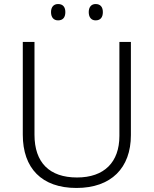

<svg xmlns="http://www.w3.org/2000/svg" viewBox="-20 -922 762 952"><path d="M233 -862C233 -836 246 -821 268 -821C292 -821 304 -836 304 -862C304 -887 292 -902 268 -902C246 -902 233 -887 233 -862ZM420 -862C420 -836 433 -821 454 -821C478 -821 490 -836 490 -862C490 -887 478 -902 454 -902C433 -902 420 -887 420 -862ZM629 -252V-714H572V-248C572 -118 497 -42 362 -42C225 -42 151 -116 151 -254V-714H93V-254C93 -88 187 10 359 10C531 10 629 -89 629 -252Z"/></svg>

Font: Noto Sans Bengali Light
Style: Regular
Weight: 300
Designer: Jelle Bosma - Monotype Design Team
Foundry: Monotype Imaging Inc.
Version: Version 2.003